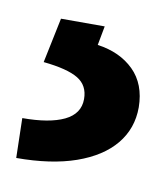

<svg xmlns="http://www.w3.org/2000/svg" viewBox="-46 -40 260 301"><g transform="rotate(10 84.5 110.5)"><path d="M29.1 -2.8H98.7L93 27.7Q128.9 32.7 150.9 54.3Q172.9 76 173.3 112.9Q173.3 146.7 152.7 171.7Q132.1 196.7 92.7 210.6Q53.3 224.4 -2.1 224.4L-3.6 161.2Q39.4 161.2 63 149.9Q86.6 138.5 86.6 115.1Q86.6 93.4 69.6 83.1Q52.6 72.8 14.2 68.9Z"/></g></svg>

Font: Riot Sans
Style: Bold
Weight: 600
Designer: Rasmus Andersson
Foundry: rsms
Version: Version 4.001